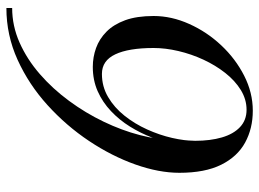

<svg xmlns="http://www.w3.org/2000/svg" viewBox="-125 -675 810 600"><g transform="rotate(-90 280.0 -375.0)"><path d="M234 10Q178.5 10 134.5 -14Q90.5 -38 65.2 -88.8Q40 -139.5 40 -219.5Q40 -283.5 66 -357Q92 -430.5 139.5 -501.8Q187 -573 251.5 -631.5Q316 -690 393 -725Q470 -760 555 -760V-742Q499 -742 446.8 -718.8Q394.5 -695.5 348.5 -655.5Q302.5 -615.5 264.8 -564.2Q227 -513 199.8 -456.2Q172.5 -399.5 157.8 -342.8Q143 -286 143 -235.5L140 -170Q140 -123 150.5 -86.8Q161 -50.5 182.8 -30Q204.5 -9.5 237 -9.5Q269.5 -9.5 298.8 -27.5Q328 -45.5 352 -76Q376 -106.5 393.5 -144.2Q411 -182 420.5 -222.5Q430 -263 430 -300Q430 -378 410.2 -419.8Q390.5 -461.5 349 -461.5Q309.5 -461.5 276.8 -442.2Q244 -423 218.5 -391Q193 -359 175.5 -320.2Q158 -281.5 149 -242.2Q140 -203 140 -170H123Q123 -199.5 129.8 -234.2Q136.5 -269 150.2 -305Q164 -341 184.5 -374Q205 -407 232.8 -433.2Q260.5 -459.5 295 -474.8Q329.5 -490 371 -490Q401.5 -490 430 -479.8Q458.5 -469.5 481 -447.2Q503.5 -425 516.8 -388.8Q530 -352.5 530 -300Q530 -244 505.2 -188.8Q480.5 -133.5 438.5 -88.8Q396.5 -44 343.5 -17Q290.5 10 234 10Z"/></g></svg>

Font: Bodoni Moda SC 11pt
Style: Italic
Weight: 400
Italic angle: -13°
Version: Version 2.005